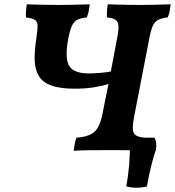

<svg xmlns="http://www.w3.org/2000/svg" viewBox="-20 -699 817 894"><path d="M323 3Q325 -13 328 -29.5Q331 -46 336 -58Q393 -62 419 -84.5Q445 -107 457 -168L485 -308Q453 -298 414.5 -292Q376 -286 328 -286Q259 -286 218.5 -301Q178 -316 160.5 -345.5Q143 -375 141.5 -418.5Q140 -462 149 -519Q155 -558 155 -578Q155 -598 143 -606Q131 -614 101 -618Q100 -629 101 -645.5Q102 -662 105 -679Q123 -678 150 -677.5Q177 -677 205.5 -676.5Q234 -676 256 -676Q290 -676 329.5 -677Q369 -678 398 -679Q396 -662 393 -647Q390 -632 384 -618Q357 -615 341 -607.5Q325 -600 315.5 -580Q306 -560 298 -520Q281 -430 301.5 -393.5Q322 -357 395 -357Q415 -357 445 -359.5Q475 -362 496 -366L525 -519Q533 -558 531.5 -578.5Q530 -599 517.5 -607Q505 -615 478 -618Q477 -629 478 -645.5Q479 -662 482 -679Q500 -678 526.5 -677.5Q553 -677 581.5 -676.5Q610 -676 633 -676Q666 -676 706 -677Q746 -678 775 -679Q773 -662 770 -647Q767 -632 761 -618Q734 -615 717.5 -607Q701 -599 691.5 -578.5Q682 -558 675 -519L605 -158Q593 -98 603 -79.5Q613 -61 653 -58Q654 -47 652.5 -30.5Q651 -14 648 3Q627 1 585.5 0.5Q544 0 494 0Q444 0 396 0.5Q348 1 323 3ZM568 169Q586 71 585 -31L623 -58H699Q712 -35 706 -2Q694 32 683.5 75.5Q673 119 664 169Q643 175 616 175Q589 175 568 169Z"/></svg>

Font: Vollkorn
Style: Bold Italic
Weight: 700
Italic angle: -11°
Designer: Friedrich Althausen
Foundry: Friedrich Althausen
Version: Version 5.000; ttfautohint (v1.8.3)